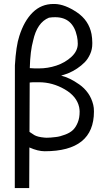

<svg xmlns="http://www.w3.org/2000/svg" viewBox="-20 -744 535 963"><path d="M76.7 -562.5C65.9 -530.3 58.6 -481.4 54.7 -416L54.2 199.2H126.5L127.4 -4.4C156.2 8.3 181.6 14.6 204.1 14.6C368.7 14.6 451.2 -51.8 451.2 -184.6C451.2 -197.3 450.2 -208.5 447.8 -217.8C442.4 -240.2 433.6 -259.8 421.9 -276.4C409.2 -294.4 394.5 -308.6 377.9 -320.3C361.3 -332 345.7 -341.3 330.6 -348.6C315.4 -356 300.8 -361.3 286.6 -364.7C299.3 -368.2 312 -372.6 325.2 -377.9C338.4 -383.3 352.5 -391.1 366.7 -400.4C380.9 -409.7 393.6 -420.4 404.8 -431.6C416 -442.9 424.8 -456.5 432.1 -472.7C439.5 -488.8 442.9 -506.3 442.9 -524.4V-530.8C442.9 -545.4 441.4 -559.6 439 -573.2C430.2 -618.7 405.8 -655.3 365.2 -682.6C325.7 -709 289.1 -723.1 254.9 -724.1H248.5C207.5 -724.1 172.9 -710 144 -681.6C115.2 -653.3 92.8 -613.8 76.7 -562.5ZM129.4 -402.3C130.9 -460.4 136.7 -506.3 146 -539.6C159.2 -600.6 185.5 -639.2 225.6 -655.3C236.8 -657.2 247.1 -657.7 256.8 -657.7C315.9 -657.7 352.5 -626 366.2 -561.5C368.7 -549.3 370.1 -537.1 370.1 -524.4C370.1 -500.5 359.4 -478.5 338.4 -459C317.4 -439.5 292 -424.8 262.7 -415C233.4 -405.3 204.1 -400.9 175.3 -400.9H154.8ZM128.9 -330.1C135.3 -331.1 145 -331.5 157.7 -331.5H175.3C221.2 -331.5 264.2 -319.3 304.7 -295.9C345.2 -272.5 369.1 -242.7 377 -206.5C378.4 -198.2 379.4 -190.9 379.4 -184.6C379.4 -163.6 376.5 -145.5 370.1 -129.9C363.8 -114.3 356 -101.6 345.7 -91.8C335.4 -82 322.3 -74.7 306.6 -68.8C290 -62.5 274.4 -58.1 259.3 -56.6C240.7 -54.2 225.6 -53.2 213.9 -53.2C210 -53.2 207 -53.7 204.1 -53.7C180.2 -55.7 163.1 -60.1 152.3 -66.4L127.9 -82.5Z"/></svg>

Font: Tuffy
Style: Regular
Weight: 500
Designer: Thatcher Ulrich, Karoly Barta and Michael Everson
Version: Version 001.270